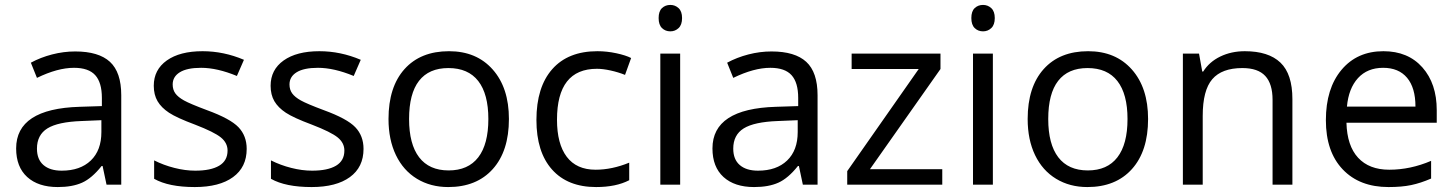

<svg xmlns="http://www.w3.org/2000/svg" viewBox="-20 -754 5939 784"><path d="M415 0 398.9 -76.2H395Q355 -25.9 315.2 -8.1Q275.4 9.8 215.8 9.8Q136.2 9.8 91.1 -31.2Q45.9 -72.3 45.9 -147.9Q45.9 -310.1 305.2 -317.9L396 -320.8V-354Q396 -417 368.9 -447Q341.8 -477.1 282.2 -477.1Q215.3 -477.1 130.9 -436L106 -498Q145.5 -519.5 192.6 -531.7Q239.7 -543.9 287.1 -543.9Q382.8 -543.9 429 -501.5Q475.1 -459 475.1 -365.2V0ZM231.9 -57.1Q307.6 -57.1 350.8 -98.6Q394 -140.1 394 -214.8V-263.2L313 -259.8Q216.3 -256.3 173.6 -229.7Q130.9 -203.1 130.9 -147Q130.9 -103 157.5 -80.1Q184.1 -57.1 231.9 -57.1Z M987.3 -146Q987.3 -71.3 931.6 -30.8Q876 9.8 775.4 9.8Q668.9 9.8 609.4 -23.9V-99.1Q647.9 -79.6 692.1 -68.4Q736.3 -57.1 777.3 -57.1Q840.8 -57.1 875 -77.4Q909.2 -97.7 909.2 -139.2Q909.2 -170.4 882.1 -192.6Q855 -214.8 776.4 -245.1Q701.7 -272.9 670.2 -293.7Q638.7 -314.5 623.3 -340.8Q607.9 -367.2 607.9 -403.8Q607.9 -469.2 661.1 -507.1Q714.4 -544.9 807.1 -544.9Q893.6 -544.9 976.1 -509.8L947.3 -443.8Q866.7 -477.1 801.3 -477.1Q743.7 -477.1 714.4 -459Q685.1 -440.9 685.1 -409.2Q685.1 -387.7 696 -372.6Q707 -357.4 731.4 -343.8Q755.9 -330.1 825.2 -304.2Q920.4 -269.5 953.9 -234.4Q987.3 -199.2 987.3 -146Z M1464.4 -146Q1464.4 -71.3 1408.7 -30.8Q1353 9.8 1252.4 9.8Q1146 9.8 1086.4 -23.9V-99.1Q1125 -79.6 1169.2 -68.4Q1213.4 -57.1 1254.4 -57.1Q1317.9 -57.1 1352.1 -77.4Q1386.2 -97.7 1386.2 -139.2Q1386.2 -170.4 1359.1 -192.6Q1332 -214.8 1253.4 -245.1Q1178.7 -272.9 1147.2 -293.7Q1115.7 -314.5 1100.3 -340.8Q1085 -367.2 1085 -403.8Q1085 -469.2 1138.2 -507.1Q1191.4 -544.9 1284.2 -544.9Q1370.6 -544.9 1453.1 -509.8L1424.3 -443.8Q1343.8 -477.1 1278.3 -477.1Q1220.7 -477.1 1191.4 -459Q1162.1 -440.9 1162.1 -409.2Q1162.1 -387.7 1173.1 -372.6Q1184.1 -357.4 1208.5 -343.8Q1232.9 -330.1 1302.2 -304.2Q1397.5 -269.5 1430.9 -234.4Q1464.4 -199.2 1464.4 -146Z M2058.1 -268.1Q2058.1 -137.2 1992.2 -63.7Q1926.3 9.8 1810.1 9.8Q1738.3 9.8 1682.6 -23.9Q1627 -57.6 1596.7 -120.6Q1566.4 -183.6 1566.4 -268.1Q1566.4 -398.9 1631.8 -471.9Q1697.3 -544.9 1813.5 -544.9Q1925.8 -544.9 1991.9 -470.2Q2058.1 -395.5 2058.1 -268.1ZM1650.4 -268.1Q1650.4 -165.5 1691.4 -111.8Q1732.4 -58.1 1812 -58.1Q1891.6 -58.1 1932.9 -111.6Q1974.1 -165 1974.1 -268.1Q1974.1 -370.1 1932.9 -423.1Q1891.6 -476.1 1811 -476.1Q1731.4 -476.1 1690.9 -423.8Q1650.4 -371.6 1650.4 -268.1Z M2414.1 9.8Q2297.9 9.8 2234.1 -61.8Q2170.4 -133.3 2170.4 -264.2Q2170.4 -398.4 2235.1 -471.7Q2299.8 -544.9 2419.4 -544.9Q2458 -544.9 2496.6 -536.6Q2535.2 -528.3 2557.1 -517.1L2532.2 -448.2Q2505.4 -459 2473.6 -466.1Q2441.9 -473.1 2417.5 -473.1Q2254.4 -473.1 2254.4 -265.1Q2254.4 -166.5 2294.2 -113.8Q2334 -61 2412.1 -61Q2479 -61 2549.3 -89.8V-18.1Q2495.6 9.8 2414.1 9.8Z M2757.3 0H2676.3V-535.2H2757.3ZM2669.4 -680.2Q2669.4 -708 2683.1 -720.9Q2696.8 -733.9 2717.3 -733.9Q2736.8 -733.9 2751 -720.7Q2765.1 -707.5 2765.1 -680.2Q2765.1 -652.8 2751 -639.4Q2736.8 -626 2717.3 -626Q2696.8 -626 2683.1 -639.4Q2669.4 -652.8 2669.4 -680.2Z M3258.3 0 3242.2 -76.2H3238.3Q3198.2 -25.9 3158.4 -8.1Q3118.7 9.8 3059.1 9.8Q2979.5 9.8 2934.3 -31.2Q2889.2 -72.3 2889.2 -147.9Q2889.2 -310.1 3148.4 -317.9L3239.3 -320.8V-354Q3239.3 -417 3212.2 -447Q3185.1 -477.1 3125.5 -477.1Q3058.6 -477.1 2974.1 -436L2949.2 -498Q2988.8 -519.5 3035.9 -531.7Q3083 -543.9 3130.4 -543.9Q3226.1 -543.9 3272.2 -501.5Q3318.4 -459 3318.4 -365.2V0ZM3075.2 -57.1Q3150.9 -57.1 3194.1 -98.6Q3237.3 -140.1 3237.3 -214.8V-263.2L3156.2 -259.8Q3059.6 -256.3 3016.8 -229.7Q2974.1 -203.1 2974.1 -147Q2974.1 -103 3000.7 -80.1Q3027.3 -57.1 3075.2 -57.1Z M3827.6 0H3439.5V-55.2L3731.4 -472.2H3457.5V-535.2H3820.3V-472.2L3532.2 -63H3827.6Z M4034.2 0H3953.1V-535.2H4034.2ZM3946.3 -680.2Q3946.3 -708 3960 -720.9Q3973.6 -733.9 3994.1 -733.9Q4013.7 -733.9 4027.8 -720.7Q4042 -707.5 4042 -680.2Q4042 -652.8 4027.8 -639.4Q4013.7 -626 3994.1 -626Q3973.6 -626 3960 -639.4Q3946.3 -652.8 3946.3 -680.2Z M4668 -268.1Q4668 -137.2 4602.1 -63.7Q4536.1 9.8 4419.9 9.8Q4348.1 9.8 4292.5 -23.9Q4236.8 -57.6 4206.5 -120.6Q4176.3 -183.6 4176.3 -268.1Q4176.3 -398.9 4241.7 -471.9Q4307.1 -544.9 4423.3 -544.9Q4535.6 -544.9 4601.8 -470.2Q4668 -395.5 4668 -268.1ZM4260.3 -268.1Q4260.3 -165.5 4301.3 -111.8Q4342.3 -58.1 4421.9 -58.1Q4501.5 -58.1 4542.7 -111.6Q4584 -165 4584 -268.1Q4584 -370.1 4542.7 -423.1Q4501.5 -476.1 4420.9 -476.1Q4341.3 -476.1 4300.8 -423.8Q4260.3 -371.6 4260.3 -268.1Z M5176.3 0V-346.2Q5176.3 -411.6 5146.5 -443.8Q5116.7 -476.1 5053.2 -476.1Q4969.2 -476.1 4930.2 -430.7Q4891.1 -385.3 4891.1 -280.8V0H4810.1V-535.2H4876L4889.2 -461.9H4893.1Q4918 -501.5 4962.9 -523.2Q5007.8 -544.9 5063 -544.9Q5159.7 -544.9 5208.5 -498.3Q5257.3 -451.7 5257.3 -349.1V0Z M5649.9 9.8Q5531.2 9.8 5462.6 -62.5Q5394 -134.8 5394 -263.2Q5394 -392.6 5457.8 -468.8Q5521.5 -544.9 5628.9 -544.9Q5729.5 -544.9 5788.1 -478.8Q5846.7 -412.6 5846.7 -304.2V-252.9H5478Q5480.5 -158.7 5525.6 -109.9Q5570.8 -61 5652.8 -61Q5739.3 -61 5823.7 -97.2V-24.9Q5780.8 -6.3 5742.4 1.7Q5704.1 9.8 5649.9 9.8ZM5627.9 -477.1Q5563.5 -477.1 5525.1 -435.1Q5486.8 -393.1 5480 -318.8H5759.8Q5759.8 -395.5 5725.6 -436.3Q5691.4 -477.1 5627.9 -477.1Z"/></svg>

Font: f01333215
Style: Regular
Weight: 400
Foundry: Ascender Corporation
Version: Version 1.10